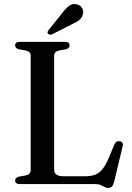

<svg xmlns="http://www.w3.org/2000/svg" viewBox="-20 -906 650 945"><path d="M304.5 -663.5 271 -657.5Q259 -655 252.8 -648.5Q246.5 -642 246.5 -631.5V-72.5Q246.5 -54.5 257.8 -46.5Q269 -38.5 292.5 -38.5H399.5Q428 -38.5 448.2 -46.2Q468.5 -54 484 -73Q499.5 -92 514.5 -127L543.5 -196Q548 -205.5 554.2 -209Q560.5 -212.5 569.5 -211Q579 -209 582.8 -202.5Q586.5 -196 583.5 -185L541 -8.5Q537 5.5 530.5 12.2Q524 19 512.5 19Q503 19 494.5 14.2Q486 9.5 475.5 4.8Q465 0 449 0H77.5Q66 0 60.2 -4.8Q54.5 -9.5 54.5 -17Q54.5 -31.5 72.5 -36.5L106.5 -42.5Q118.5 -45 124.8 -51.5Q131 -58 131 -68.5V-631.5Q131 -642 124.8 -648.5Q118.5 -655 106.5 -657.5L72.5 -663.5Q54.5 -668.5 54.5 -683Q54.5 -691 60.2 -695.5Q66 -700 77.5 -700H299.5Q312 -700 317.2 -695.5Q322.5 -691 322.5 -683Q322.5 -668.5 304.5 -663.5ZM286.5 -842Q304 -865 320.2 -877.2Q336.5 -889.5 357 -885Q375.5 -881 383.8 -866.8Q392 -852.5 388.5 -838Q385 -819.5 370.8 -808Q356.5 -796.5 333.5 -786.5L237 -737.5Q232 -735 226 -735.5Q220 -736 216.5 -739.5Q212.5 -744 214.2 -749Q216 -754 219.5 -758.5Z"/></svg>

Font: Fraunces 24pt
Style: Regular
Weight: 400
Version: Version 1.000;[b76b70a41]